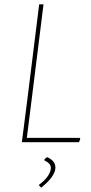

<svg xmlns="http://www.w3.org/2000/svg" viewBox="-20 -657 422 887"><path d="M351 -16 345 0H81L106 -195L161 -637H181L126 -195L104 -20H348ZM236 117Q236 137 219 161Q202 185 170 210L160 199L161 196Q187 177 201 156.5Q215 136 215 118Q215 98 185 84V80Q190 73 198 69Q236 86 236 117Z"/></svg>

Font: Luna Sans Thin
Style: Italic
Weight: 250
Italic angle: -7°
Designer: Juan Pablo del Peral
Foundry: Huerta Tipografica
Version: Version 2.001; ttfautohint (v1.5)